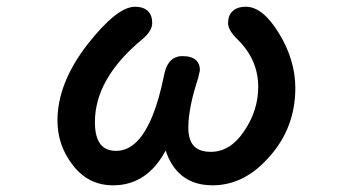

<svg xmlns="http://www.w3.org/2000/svg" viewBox="-20 -516 1040 566"><path d="M468.3 -72.3Q413.6 30.3 313.5 30.3Q239.7 30.3 194.3 -29.8Q149.4 -86.9 149.4 -161.1Q149.4 -270.5 237.3 -384.3Q324.7 -496.1 377.9 -496.1Q403.3 -496.1 416.5 -482.9Q428.7 -470.7 428.7 -448.2Q428.7 -424.3 398.4 -399.4Q259.8 -284.2 259.8 -156.2Q259.8 -106.4 280.3 -86.4Q294.9 -71.3 322.3 -71.3Q356 -71.3 383.3 -98.6Q434.6 -149.9 463.9 -295.4Q472.7 -341.3 504.4 -349.1Q510.7 -350.6 517.6 -350.6Q545.9 -350.6 559.1 -337.4Q569.3 -327.1 569.3 -309.6V-308.6L564 -285.2Q535.2 -198.7 535.2 -139.6Q535.2 -102.1 552.7 -84.5Q568.8 -68.4 601.6 -68.4Q658.2 -68.4 698.7 -127.9Q741.2 -189.5 741.2 -259.8Q741.2 -338.9 682.1 -397.9Q665.5 -414.1 658.9 -426Q652.3 -438 652.3 -447.3Q652.3 -470.2 665 -482.4Q678.2 -496.1 705.1 -496.1Q754.9 -496.1 803.2 -416.5Q826.7 -377.9 838.6 -337.6Q850.6 -297.4 850.6 -256.8Q850.6 -141.1 776.4 -56.6Q702.1 30.3 606.4 30.3Q543.9 30.3 506.3 -7.3Q481.9 -31.7 468.3 -72.3Z"/></svg>

Font: YuPearl-SemiBold
Style: SemiBold
Weight: 600
Designer: Max Yao
Foundry: Max-Everyday
Version: Version 1.011; ttfautohint (v1.8.3)